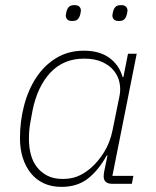

<svg xmlns="http://www.w3.org/2000/svg" viewBox="-20 -718 611 750"><path d="M419 0Q385 0 385 -29Q385 -34 385.5 -38.5Q386 -43 387 -48L400 -111H397Q365 -53 323.5 -20.5Q282 12 220 12Q181 12 151 -2Q121 -16 100.5 -41.5Q80 -67 69 -101.5Q58 -136 58 -178Q58 -244 74 -305.5Q90 -367 121.5 -415Q153 -463 200 -491.5Q247 -520 308 -520Q368 -520 406.5 -492.5Q445 -465 459 -417H462L480 -508H514L419 -31H501L495 0ZM225 -19Q257 -19 282.5 -29Q308 -39 334 -61Q363 -86 386.5 -123.5Q410 -161 420 -211L447 -344Q452 -369 447 -394.5Q442 -420 425.5 -441Q409 -462 380 -475.5Q351 -489 309 -489Q228 -489 177 -434.5Q126 -380 107 -286L99 -242Q96 -226 94.5 -210.5Q93 -195 93 -175Q93 -143 100.5 -114.5Q108 -86 124.5 -65Q141 -44 165.5 -31.5Q190 -19 225 -19ZM262 -636Q248 -636 242.5 -642.5Q237 -649 237 -657Q237 -662 240 -674Q243 -685 249.5 -691.5Q256 -698 271 -698Q285 -698 290.5 -691.5Q296 -685 296 -677Q296 -672 293 -660Q290 -649 283.5 -642.5Q277 -636 262 -636ZM444 -636Q430 -636 424.5 -642.5Q419 -649 419 -657Q419 -662 422 -674Q425 -685 431.5 -691.5Q438 -698 453 -698Q467 -698 472.5 -691.5Q478 -685 478 -677Q478 -672 475 -660Q472 -649 465.5 -642.5Q459 -636 444 -636Z"/></svg>

Font: IBM Plex Sans ExtLt
Style: Italic
Weight: 200
Italic angle: -11°
Designer: Mike Abbink, Paul van der Laan, Pieter van Rosmalen
Foundry: Bold Monday
Version: Version 3.005